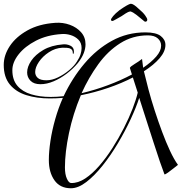

<svg xmlns="http://www.w3.org/2000/svg" viewBox="-20 -925 991 1026"><path d="M359 81Q301 81 271 38.5Q241 -4 241 -70Q241 -115 249.5 -171.5Q258 -228 275 -288Q292 -348 316 -402Q280 -399 246 -399Q177 -399 121 -416.5Q65 -434 32.5 -473.5Q0 -513 0 -578Q0 -630 32.5 -679Q65 -728 126.5 -762.5Q188 -797 275 -803Q316 -806 353 -792.5Q390 -779 413.5 -752.5Q437 -726 437 -688Q437 -666 427.5 -641Q418 -616 396 -588Q370 -557 336.5 -531.5Q303 -506 266.5 -490.5Q230 -475 196 -475Q161 -475 143 -493.5Q125 -512 125 -538Q125 -568 147 -600.5Q169 -633 211.5 -658Q254 -683 317 -688Q337 -690 356 -681Q375 -672 375 -650Q375 -640 372 -637.5Q369 -635 369 -642Q369 -657 359.5 -663Q350 -669 337 -669.5Q324 -670 313 -670Q275 -668 241.5 -646Q208 -624 188 -594.5Q168 -565 168 -540Q168 -521 182 -508.5Q196 -496 228 -496Q258 -496 290 -511.5Q322 -527 349.5 -550Q377 -573 391 -596Q405 -617 410.5 -635Q416 -653 416 -668Q416 -696 399 -713Q382 -730 357.5 -737.5Q333 -745 309 -743Q231 -738 172 -707.5Q113 -677 79.5 -634.5Q46 -592 46 -550Q46 -498 73 -466.5Q100 -435 146.5 -421Q193 -407 251 -407Q268 -407 285 -408Q302 -409 320 -411Q366 -508 431 -585Q496 -662 578 -707Q660 -752 757 -752Q814 -752 839 -732.5Q864 -713 864 -685Q864 -650 833 -614Q802 -578 749 -544Q759 -501 773.5 -446.5Q788 -392 807 -333.5Q826 -275 846.5 -220Q867 -165 888.5 -119Q910 -73 931 -44Q923 -38 907.5 -25.5Q892 -13 878 -3Q864 7 859 7Q850 -16 834.5 -61Q819 -106 800.5 -164Q782 -222 762 -283.5Q742 -345 724 -402Q708 -352 678.5 -288.5Q649 -225 610.5 -160Q572 -95 528.5 -40.5Q485 14 441.5 47.5Q398 81 359 81ZM416 -427Q488 -444 557.5 -470Q627 -496 685 -527L674 -562Q676 -569 698.5 -582.5Q721 -596 739 -610Q741 -590 745 -563Q789 -593 815 -623Q841 -653 841 -681Q841 -704 823 -720Q805 -736 770 -736Q689 -736 622.5 -694Q556 -652 505 -581.5Q454 -511 416 -427ZM360 53Q397 54 435 29Q473 4 510 -38.5Q547 -81 580.5 -133.5Q614 -186 642 -241Q670 -296 689 -345.5Q708 -395 716 -430L690 -511Q630 -480 558.5 -455.5Q487 -431 412 -416Q370 -316 348.5 -213.5Q327 -111 327 -30Q327 7 337.5 30Q348 53 360 53ZM757 -809Q752 -809 743 -818Q730 -829 710.5 -844.5Q691 -860 677 -864Q664 -862 651 -853Q638 -844 630 -839Q618 -832 601 -822.5Q584 -813 582 -813Q573 -813 573 -819Q573 -825 584.5 -839Q596 -853 619 -871Q665 -903 679 -905Q693 -905 721 -878Q744 -859 755.5 -843Q767 -827 767 -820Q767 -810 757 -809Z"/></svg>

Font: Festive
Style: Regular
Weight: 400
Designer: Robert E. Leuschke
Foundry: Robert E. Leuschke
Version: Version 1.101; ttfautohint (v1.8.3)